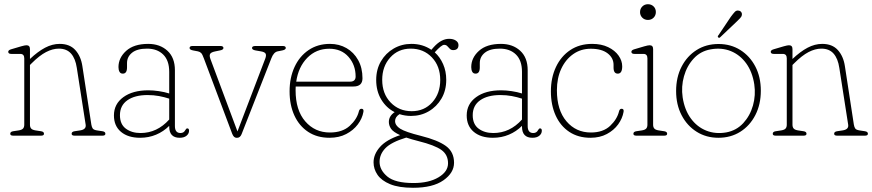

<svg xmlns="http://www.w3.org/2000/svg" viewBox="-20 -643 4134 910"><path d="M122 -410.5V-363.5Q159 -398.5 193.5 -416.8Q228 -435 263 -435Q310.5 -435 337 -405.8Q363.5 -376.5 370.5 -329L413 -52Q415 -40.5 419.5 -34Q424 -27.5 439 -25L465.5 -21Q479.5 -19 479.5 -9Q479.5 0 465.5 0H333.5Q319.5 0 319.5 -9Q319.5 -19 333.5 -21L360 -25Q389.5 -29.5 386 -52L344 -321.5Q337.5 -365.5 316.8 -389Q296 -412.5 259 -412.5Q229.5 -412.5 198.2 -396.2Q167 -380 130.5 -343.5L122 -335V-52Q122 -40.5 127.5 -34Q133 -27.5 148 -25L174.5 -21Q188.5 -19 188.5 -9Q188.5 0 174.5 0H42.5Q28.5 0 28.5 -9Q28.5 -19 42.5 -21L69 -25Q84 -27.5 89.5 -34Q95 -40.5 95 -52V-366.5Q95 -387.5 76 -387.5H33.5Q19 -387.5 19 -397.5Q19 -405.5 33 -409.5L80.5 -423.5Q98 -428.5 105.5 -428.5Q122 -428.5 122 -410.5Z M520 -96Q520 -150 564.5 -182.5Q609 -215 683 -215Q706.5 -215 733.2 -211Q760 -207 782 -200V-302.5Q782 -356.5 753.5 -384.5Q725 -412.5 677 -412.5Q630 -412.5 606 -393.2Q582 -374 582 -344V-323.5Q582 -294 562 -294Q551 -294 546.2 -303Q541.5 -312 541.5 -325Q541.5 -369 578 -402Q614.5 -435 682.5 -435Q738 -435 773.5 -402.5Q809 -370 809 -310V-45.5Q809 -12.5 835.5 -12.5Q851 -12.5 858 -26Q862.5 -34.5 867.5 -34.5Q876 -34.5 876 -23.5Q876 -9.5 864.2 0.2Q852.5 10 831.5 10Q782 10 782 -43V-46.5Q755 -19.5 720 -4.8Q685 10 644 10Q587 10 553.5 -18Q520 -46 520 -96ZM548.5 -97Q548.5 -54 576.5 -33.2Q604.5 -12.5 646 -12.5Q724.5 -12.5 782 -76.5V-175.5Q759 -183 733.5 -187.8Q708 -192.5 679.5 -192.5Q619 -192.5 583.8 -167.8Q548.5 -143 548.5 -97Z M1104.5 10H1100.5Q1088 10 1080.5 -9L946.5 -365.5Q939.5 -385 933.8 -391.2Q928 -397.5 918.5 -399.5L895 -404Q878.5 -407 878.5 -415.5Q878.5 -425 892.5 -425H1024.5Q1039 -425 1039 -415.5Q1039 -407 1022.5 -404L1000.5 -399.5Q980 -395.5 975.8 -387.2Q971.5 -379 977.5 -363L1105.5 -20L1237.5 -366Q1243 -381 1238.8 -388.8Q1234.5 -396.5 1217 -399.5L1191 -404Q1174.5 -407 1174.5 -415.5Q1174.5 -425 1190.5 -425H1320.5Q1334.5 -425 1334.5 -415.5Q1334.5 -407.5 1318 -404L1295.5 -399.5Q1277 -395.5 1266 -366.5L1125 -7Q1118 10 1104.5 10Z M1698 -272Q1698 -233 1655 -233H1381.5Q1381 -224.5 1381 -215.5Q1381 -120.5 1426.8 -67.8Q1472.5 -15 1543.5 -15Q1603 -15 1637.5 -46.5Q1672 -78 1681 -115.5Q1684 -127.5 1693 -127.5Q1705 -127.5 1702.5 -113Q1697 -81.5 1676 -53.5Q1655 -25.5 1621 -7.8Q1587 10 1541.5 10Q1483 10 1440.5 -18Q1398 -46 1375.2 -95.8Q1352.5 -145.5 1352.5 -210Q1352.5 -274.5 1376 -325.5Q1399.5 -376.5 1442.8 -405.8Q1486 -435 1544 -435Q1587.5 -435 1622.2 -415Q1657 -395 1677.5 -358.2Q1698 -321.5 1698 -272ZM1540.5 -412Q1478.5 -412 1436.2 -368.8Q1394 -325.5 1384 -256H1639Q1665.5 -256 1665.5 -280.5Q1665.5 -335 1631.8 -373.5Q1598 -412 1540.5 -412Z M1975 1Q2055 21 2093.5 49Q2132 77 2132 128.5Q2132 176 2081.8 211.5Q2031.5 247 1937.5 247Q1870.5 247 1829.2 230Q1788 213 1769.2 185.5Q1750.5 158 1750.5 126.5Q1750.5 88 1781 53.5Q1811.5 19 1876.5 -2.5Q1843.5 -17.5 1833.2 -33Q1823 -48.5 1823 -65Q1823 -93 1850.5 -111.5Q1811 -131.5 1787 -171.2Q1763 -211 1763 -264Q1763 -314 1785.5 -352.5Q1808 -391 1846 -413Q1884 -435 1930 -435Q1983.5 -435 2024.5 -407L2036 -420Q2071.5 -459 2108.5 -459Q2128 -459 2140.5 -450.8Q2153 -442.5 2153 -429.5Q2153 -405.5 2127.5 -405.5Q2118 -405.5 2112 -411.8Q2106 -418 2100.2 -424.2Q2094.5 -430.5 2085 -430.5Q2072.5 -430.5 2040.5 -395Q2065.5 -372.5 2080.2 -339Q2095 -305.5 2095 -264.5Q2095 -214.5 2072.5 -176Q2050 -137.5 2012.2 -115.5Q1974.5 -93.5 1928 -93.5Q1899.5 -93.5 1873.5 -102Q1852.5 -88.5 1852.5 -69.5Q1852.5 -48.5 1876.8 -33Q1901 -17.5 1975 1ZM1926.5 -412.5Q1867.5 -412.5 1829.5 -370.5Q1791.5 -328.5 1791.5 -264.5Q1791.5 -199 1831.2 -157.5Q1871 -116 1931.5 -116Q1991 -116 2028.8 -158Q2066.5 -200 2066.5 -264Q2066.5 -329.5 2027 -371Q1987.5 -412.5 1926.5 -412.5ZM1779 124Q1779 163 1816 193.8Q1853 224.5 1940 224.5Q2013 224.5 2058.2 197.5Q2103.5 170.5 2103.5 131Q2103.5 90 2071.8 67.5Q2040 45 1964 26Q1930.5 17.5 1905.5 9Q1833.5 31 1806.2 59.8Q1779 88.5 1779 124Z M2192 -96Q2192 -150 2236.5 -182.5Q2281 -215 2355 -215Q2378.5 -215 2405.2 -211Q2432 -207 2454 -200V-302.5Q2454 -356.5 2425.5 -384.5Q2397 -412.5 2349 -412.5Q2302 -412.5 2278 -393.2Q2254 -374 2254 -344V-323.5Q2254 -294 2234 -294Q2223 -294 2218.2 -303Q2213.5 -312 2213.5 -325Q2213.5 -369 2250 -402Q2286.5 -435 2354.5 -435Q2410 -435 2445.5 -402.5Q2481 -370 2481 -310V-45.5Q2481 -12.5 2507.5 -12.5Q2523 -12.5 2530 -26Q2534.5 -34.5 2539.5 -34.5Q2548 -34.5 2548 -23.5Q2548 -9.5 2536.2 0.2Q2524.5 10 2503.5 10Q2454 10 2454 -43V-46.5Q2427 -19.5 2392 -4.8Q2357 10 2316 10Q2259 10 2225.5 -18Q2192 -46 2192 -96ZM2220.5 -97Q2220.5 -54 2248.5 -33.2Q2276.5 -12.5 2318 -12.5Q2396.5 -12.5 2454 -76.5V-175.5Q2431 -183 2405.5 -187.8Q2380 -192.5 2351.5 -192.5Q2291 -192.5 2255.8 -167.8Q2220.5 -143 2220.5 -97Z M2929 -328.5Q2929 -294 2908 -294Q2888 -294 2888 -322.5V-335.5Q2888 -368.5 2859.8 -390.2Q2831.5 -412 2780 -412Q2733 -412 2696.8 -386.5Q2660.5 -361 2640 -316.8Q2619.5 -272.5 2619.5 -215.5Q2619.5 -121 2664.8 -68Q2710 -15 2780.5 -15Q2838.5 -15 2871.8 -46.5Q2905 -78 2914 -115.5Q2917 -127.5 2926 -127.5Q2938 -127.5 2935.5 -113Q2930 -81.5 2909.8 -53.5Q2889.5 -25.5 2856.2 -7.8Q2823 10 2778.5 10Q2720.5 10 2678.2 -18Q2636 -46 2613.5 -95.8Q2591 -145.5 2591 -210Q2591 -274.5 2615 -325.5Q2639 -376.5 2683 -405.8Q2727 -435 2786.5 -435Q2830.5 -435 2862.5 -419.5Q2894.5 -404 2911.8 -379.5Q2929 -355 2929 -328.5Z M3051 -548.5Q3035 -548.5 3024.2 -559.2Q3013.5 -570 3013.5 -585.5Q3013.5 -601.5 3024.2 -612.2Q3035 -623 3051 -623Q3067 -623 3077.8 -612.5Q3088.5 -602 3088.5 -586Q3088.5 -570 3077.8 -559.2Q3067 -548.5 3051 -548.5ZM3075.5 -410.5V-52Q3075.5 -40.5 3081 -34Q3086.5 -27.5 3101.5 -25L3128 -21Q3142 -19 3142 -9Q3142 0 3128 0H2996Q2982 0 2982 -9Q2982 -19 2996 -21L3022.5 -25Q3037.5 -27.5 3043 -34Q3048.5 -40.5 3048.5 -52V-366.5Q3048.5 -387.5 3029.5 -387.5H2987Q2972.5 -387.5 2972.5 -397.5Q2972.5 -405.5 2986.5 -409.5L3034 -423.5Q3051.5 -428.5 3059 -428.5Q3075.5 -428.5 3075.5 -410.5Z M3385.5 -434.5Q3443.5 -434.5 3488.8 -406Q3534 -377.5 3560 -327.8Q3586 -278 3586 -213Q3586 -148 3560 -97.5Q3534 -47 3488.8 -18.5Q3443.5 10 3385 10Q3327 10 3281.8 -18.5Q3236.5 -47 3210.5 -97Q3184.5 -147 3184.5 -211.5Q3184.5 -277 3210.5 -327.2Q3236.5 -377.5 3281.8 -406Q3327 -434.5 3385.5 -434.5ZM3422.5 -15.5Q3470.5 -24.5 3502.8 -59.5Q3535 -94.5 3548.8 -143.2Q3562.5 -192 3555 -243Q3546 -302 3516.8 -342.5Q3487.5 -383 3443.8 -400.8Q3400 -418.5 3348 -409Q3300 -400.5 3267.8 -365.5Q3235.5 -330.5 3221.8 -281.5Q3208 -232.5 3215.5 -181.5Q3224.5 -122.5 3254 -82Q3283.5 -41.5 3327.2 -24Q3371 -6.5 3422.5 -15.5ZM3443.5 -563Q3455 -578.5 3462.8 -586.8Q3470.5 -595 3481.5 -592.5Q3489 -591.5 3493.2 -585.5Q3497.5 -579.5 3496 -572Q3495 -564 3487.8 -556.8Q3480.5 -549.5 3472 -541L3393.5 -466.5Q3388.5 -461.5 3384.5 -465.5Q3379 -470 3385.5 -476.5Z M3736 -410.5V-363.5Q3773 -398.5 3807.5 -416.8Q3842 -435 3877 -435Q3924.5 -435 3951 -405.8Q3977.5 -376.5 3984.5 -329L4027 -52Q4029 -40.5 4033.5 -34Q4038 -27.5 4053 -25L4079.5 -21Q4093.5 -19 4093.5 -9Q4093.5 0 4079.5 0H3947.5Q3933.5 0 3933.5 -9Q3933.5 -19 3947.5 -21L3974 -25Q4003.5 -29.5 4000 -52L3958 -321.5Q3951.5 -365.5 3930.8 -389Q3910 -412.5 3873 -412.5Q3843.5 -412.5 3812.2 -396.2Q3781 -380 3744.5 -343.5L3736 -335V-52Q3736 -40.5 3741.5 -34Q3747 -27.5 3762 -25L3788.5 -21Q3802.5 -19 3802.5 -9Q3802.5 0 3788.5 0H3656.5Q3642.5 0 3642.5 -9Q3642.5 -19 3656.5 -21L3683 -25Q3698 -27.5 3703.5 -34Q3709 -40.5 3709 -52V-366.5Q3709 -387.5 3690 -387.5H3647.5Q3633 -387.5 3633 -397.5Q3633 -405.5 3647 -409.5L3694.5 -423.5Q3712 -428.5 3719.5 -428.5Q3736 -428.5 3736 -410.5Z"/></svg>

Font: Fraunces 144pt SuperSoft Thin
Style: Regular
Weight: 100
Version: Version 1.000;[0bf87f6ff]